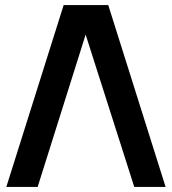

<svg xmlns="http://www.w3.org/2000/svg" viewBox="-20 -740 680 760"><path d="M232 -720 5 0H129L319 -603L511.5 0H635.5L408.5 -720Z"/></svg>

Font: Eudonet
Style: Bold
Weight: 700
Designer: Mikhail Sharanda
Foundry: Mikhail Sharanda
Version: Version 4.503;Glyphs 3.1.2 (3151)